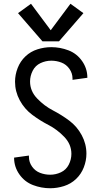

<svg xmlns="http://www.w3.org/2000/svg" viewBox="-20 -994 540 1022"><path d="M206 -774 76 -924 145 -974 250 -833 355 -974 424 -924 294 -774ZM247 8Q200 8 155.5 -9Q111 -26 83 -66Q55 -106 55 -154V-155L134 -166Q134 -162 134 -159Q134 -131 150.5 -107.5Q167 -84 193 -74Q219 -64 247 -64Q277 -64 304.5 -77Q332 -90 346 -117.5Q360 -145 360 -175Q360 -226 322 -265.5Q284 -305 238.5 -328.5Q193 -352 151.5 -383Q110 -414 85 -460.5Q60 -507 60 -559Q60 -596 74 -632Q88 -668 115.5 -694Q143 -720 179.5 -731.5Q216 -743 253 -743Q300 -743 344.5 -726Q389 -709 417 -669Q445 -629 445 -581V-580L366 -569Q366 -573 366 -576Q366 -604 349.5 -627.5Q333 -651 307 -661Q281 -671 253 -671Q223 -671 195.5 -658Q168 -645 154 -617.5Q140 -590 140 -560Q140 -509 178 -469.5Q216 -430 261.5 -406.5Q307 -383 348.5 -352Q390 -321 415 -274.5Q440 -228 440 -176Q440 -139 426 -103Q412 -67 384.5 -41Q357 -15 320.5 -3.5Q284 8 247 8Z"/></svg>

Font: Iosevka SS08
Style: Regular
Weight: 400
Monospace: yes
Designer: Belleve Invis
Foundry: Belleve Invis
Version: 2.1.0; ttfautohint (v1.8.2)